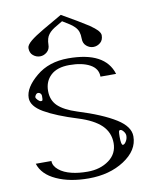

<svg xmlns="http://www.w3.org/2000/svg" viewBox="-106 -1102 962 1182"><g transform="rotate(-10 375.0 -510.5)"><path d="M156.2 -550.8Q156.2 -558.6 150.4 -565.4Q144.5 -572.3 135.7 -572.3Q127 -572.3 121.1 -564.5Q114.3 -555.7 114.3 -549.8Q114.3 -542 126 -530.3Q136.7 -519.5 144.5 -519.5Q152.3 -519.5 154.3 -523.4Q156.2 -527.3 156.2 -550.8ZM625 -218.8Q625 -232.4 614.3 -246.1Q603.5 -259.8 594.7 -259.8Q586.9 -259.8 585 -252Q583 -242.2 583 -218.8Q583 -167 594.7 -167Q604.5 -167 614.3 -182.6Q625 -199.2 625 -218.8ZM667 -208V-207Q667 -120.1 574.2 -59.6Q482.4 0 352.5 0Q234.4 0 151.4 -38.1Q67.4 -76.2 45.9 -145.5H143.6Q143.6 -114.3 174.8 -88.9Q204.1 -64.5 252.9 -52.7Q295.9 -42 352.5 -42Q431.6 -42 486.3 -82Q540 -121.1 540 -188.5V-187.5Q540 -253.9 493.2 -299.8Q446.3 -344.7 352.5 -374Q219.7 -415 145.5 -458Q73.2 -500 73.2 -551.8Q73.2 -616.2 154.3 -683.6Q233.4 -750 354.5 -750Q585 -750 628.9 -604.5H531.2Q531.2 -655.3 482.4 -681.6Q433.6 -708 354.5 -708Q278.3 -708 238.3 -670.9Q198.2 -633.8 198.2 -573.2Q198.2 -515.6 235.4 -479.5Q273.4 -443.4 352.5 -418Q503.9 -371.1 587.9 -318.4Q667 -268.6 667 -208ZM583 -854.5Q583 -824.2 564.5 -808.6Q544.9 -792 520.5 -792Q497.1 -792 477.5 -808.6Q458 -825.2 458 -854.5Q458 -879.9 452.1 -897.5Q446.3 -915 430.7 -930.7Q417 -944.3 401.4 -954.1Q389.6 -961.9 357.4 -981.4L321.3 -960Q303.7 -950.2 291 -940.4Q277.3 -929.7 268.6 -918Q258.8 -905.3 254.9 -890.6Q250 -873 250 -854.5Q250 -825.2 230.5 -808.6Q210.9 -792 187.5 -792Q163.1 -792 143.6 -808.6Q125 -824.2 125 -854.5Q125 -873 154.3 -897.5Q182.6 -920.9 236.3 -952.1L356.4 -1021.5L449.2 -967.8Q513.7 -928.7 520.5 -923.8Q553.7 -900.4 566.4 -886.7Q583 -868.2 583 -854.5Z"/></g></svg>

Font: okolaksMetalik
Style: bold
Weight: 700
Width: 7
Version: Version 0.6